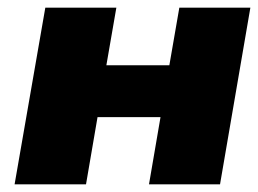

<svg xmlns="http://www.w3.org/2000/svg" viewBox="-20 -480 672 500"><path d="M98 -460 18 0H204L234 -175H398L368 0H553L632 -460H447L421 -310H257L283 -460Z"/></svg>

Font: Jost* Black
Style: Italic
Weight: 900
Italic angle: -10°
Version: Version 3.7